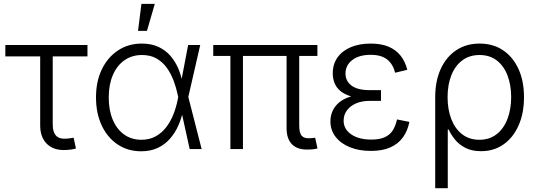

<svg xmlns="http://www.w3.org/2000/svg" viewBox="-20 -777 2805 1001"><path d="M326.2 4.9Q261.7 8.8 225.6 -25.9Q189.5 -60.5 189.5 -123V-482.9H7.8V-542.5H436V-482.9H254.9V-127.4Q254.9 -87.9 272.7 -69.3Q290.5 -50.8 327.1 -54.2Q334.5 -54.2 344.7 -55.9Q355 -57.6 363.8 -59.1L376 -2.4Q365.7 0.5 352.8 2.4Q339.8 4.4 326.2 4.9Z M716.3 11.7Q646 11.7 592.8 -24.2Q539.6 -60.1 510 -123.5Q480.5 -187 480.5 -269.5Q480.5 -352.1 510.7 -415Q541 -478 595 -513.9Q648.9 -549.8 718.8 -549.8Q769 -549.8 806.2 -532.5Q843.3 -515.1 868.9 -485.4Q894.5 -455.6 910.2 -418Q925.8 -380.4 932.6 -339.8H955.6L961.4 -272.9L1031.2 0H968.8L906.7 -282.2Q898.9 -319.8 885 -356.7Q871.1 -393.6 849.4 -423.8Q827.6 -454.1 795.9 -472.2Q764.2 -490.2 720.2 -490.2Q668 -490.2 628.9 -462.9Q589.8 -435.5 568.4 -385.7Q546.9 -335.9 546.9 -269Q546.9 -202.6 567.9 -152.8Q588.9 -103 627.2 -75.7Q665.5 -48.3 717.3 -48.3Q758.8 -48.3 790.8 -65.7Q822.8 -83 845.9 -113Q869.1 -143.1 884 -180.7Q898.9 -218.3 906.7 -258.8L960.9 -542.5H1023.9L961.4 -270L956.1 -204.1H935.5Q926.8 -160.6 909.4 -121.8Q892.1 -83 865.5 -53Q838.9 -22.9 801.8 -5.6Q764.6 11.7 716.3 11.7ZM699.7 -616.2 717.3 -756.8H787.1L746.1 -616.2Z M1592.3 2.4Q1534.7 5.9 1504.4 -22.7Q1474.1 -51.3 1474.1 -108.9V-520.5H1540V-122.6Q1540 -82.5 1554 -68.1Q1567.9 -53.7 1599.1 -56.6Q1608.9 -57.1 1613.5 -57.6Q1618.2 -58.1 1623 -59.1L1635.3 -2.9Q1627.9 -1 1616.7 0.7Q1605.5 2.4 1592.3 2.4ZM1181.2 0V-520.5H1246.6V0ZM1091.8 -485.4V-542.5H1634.8V-485.4Z M1913.6 9.8Q1851.6 9.8 1804 -9.5Q1756.3 -28.8 1729.5 -63.7Q1702.6 -98.6 1702.6 -144.5Q1702.6 -172.4 1713.6 -197.8Q1724.6 -223.1 1748.5 -243.2Q1772.5 -263.2 1811 -274.7Q1849.6 -286.1 1904.8 -286.1H1966.3V-251H1906.2Q1866.2 -251 1835.9 -237.8Q1805.7 -224.6 1788.6 -201.4Q1771.5 -178.2 1771.5 -147.9Q1771.5 -104 1810.8 -76.7Q1850.1 -49.3 1916 -49.3Q1959.5 -49.3 1986.3 -61.8Q2013.2 -74.2 2027.8 -97.4Q2042.5 -120.6 2049.8 -154.3L2114.3 -141.6Q2105.5 -95.2 2080.8 -61Q2056.2 -26.9 2014.9 -8.5Q1973.6 9.8 1913.6 9.8ZM1905.3 -263.2Q1850.6 -263.2 1813.7 -273.7Q1776.9 -284.2 1755.1 -302.2Q1733.4 -320.3 1724.1 -344.2Q1714.8 -368.2 1714.8 -394.5Q1714.8 -442.4 1739.5 -477.3Q1764.2 -512.2 1808.8 -531Q1853.5 -549.8 1912.6 -549.8Q1967.3 -549.8 2005.6 -533.7Q2043.9 -517.6 2068.1 -487.3Q2092.3 -457 2103.5 -413.1L2040 -397.9Q2028.8 -442.9 1998.3 -467Q1967.8 -491.2 1912.6 -491.2Q1852.5 -491.2 1817.1 -464.4Q1781.7 -437.5 1781.2 -394Q1781.2 -354.5 1812.7 -330.8Q1844.2 -307.1 1906.7 -307.1H1966.3V-263.2Z M2249 204.1V-270.5Q2249 -354.5 2277.6 -417.2Q2306.2 -480 2358.2 -514.9Q2410.2 -549.8 2480.5 -549.8Q2550.8 -549.8 2602.5 -515.1Q2654.3 -480.5 2683.1 -417.5Q2711.9 -354.5 2711.9 -270.5Q2711.9 -187 2683.8 -123.3Q2655.8 -59.6 2605.2 -24.2Q2554.7 11.2 2488.3 11.2Q2439.9 11.2 2406.5 -6.1Q2373 -23.4 2352.1 -49.3Q2331.1 -75.2 2319.3 -101.6H2314.5V204.1ZM2479 -48.3Q2532.2 -48.3 2569.3 -77.4Q2606.4 -106.4 2625.7 -157Q2645 -207.5 2645 -271Q2645 -333 2626.2 -382.8Q2607.4 -432.6 2570.6 -461.4Q2533.7 -490.2 2480 -490.2Q2427.7 -490.2 2390.4 -462.4Q2353 -434.6 2333.3 -385Q2313.5 -335.4 2313.5 -271Q2313.5 -206.1 2333 -155.8Q2352.5 -105.5 2389.6 -76.9Q2426.8 -48.3 2479 -48.3Z"/></svg>

Font: Inter 16pt Light
Style: Regular
Weight: 300
Version: Version 4.001;git-66647c0bb